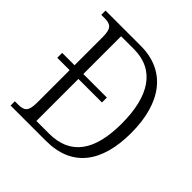

<svg xmlns="http://www.w3.org/2000/svg" viewBox="-186 -868 1021 1021"><g transform="rotate(45 325.0 -357.0)"><path d="M39 0H305C502 0 596 -131 596 -350C596 -578 492 -714 304 -714H39V-682H63C106 -682 128 -672 128 -605V-392H35V-355H128V-111C128 -42 107 -32 62 -32H39ZM289 -39H194V-355H371V-392H194V-676H290C449 -676 525 -555 525 -350C525 -146 450 -39 289 -39Z"/></g></svg>

Font: Noto Serif Thai SemiCondensed Light
Style: Regular
Weight: 300
Width: 4
Designer: Monotype Design Team
Foundry: Monotype Imaging Inc.
Version: Version 2.002